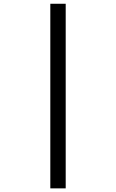

<svg xmlns="http://www.w3.org/2000/svg" viewBox="-20 -865 626 1036"><path d="M251.5 151.4H334.5V-844.7H251.5Z"/></svg>

Font: Cascadia Mono NF SemiLight
Style: Italic
Weight: 350
Italic angle: -10°
Monospace: yes
Designer: Aaron Bell
Foundry: Saja Typeworks
Version: Version 2404.023